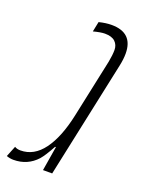

<svg xmlns="http://www.w3.org/2000/svg" viewBox="-136 -703 582 768"><g transform="rotate(20 154.5 -319.0)"><path d="M204.1 -639.6Q295.9 -639.6 295.9 -550.3Q295.9 -526.9 289.6 -497.6L183.6 0H144.5L161.6 -104H158.2Q134.3 -60.1 118.2 -41.5Q78.6 2 18.6 2Q4.4 2 -10.7 -3.4L7.8 -49.3Q17.6 -43 32.7 -43Q89.8 -43 129.6 -96.9Q169.4 -150.9 190.4 -249.5L243.2 -497.6Q249 -527.8 249 -549.1Q249 -570.3 234.9 -584Q220.7 -597.7 190.9 -597.7Q173.8 -597.7 142.1 -589.4L150.9 -632.3Q180.2 -639.6 204.1 -639.6Z"/></g></svg>

Font: Open Sans Hebrew Condensed Light
Style: Italic
Weight: 300
Width: 3
Italic angle: -12°
Foundry: Ascender Corporation, Yanek Iontef
Version: Version 2.001;PS 002.001;hotconv 1.0.70;makeotf.lib2.5.58329